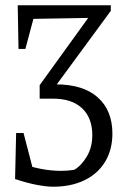

<svg xmlns="http://www.w3.org/2000/svg" viewBox="-20 -504 473 726"><path d="M181 202Q156 202 119 195Q82 188 37 173L55 113Q93 126 132 134Q171 142 211 142Q224 142 236.5 141Q249 140 261 138Q288 122 308.5 87.5Q329 53 329 7Q329 -58 290.5 -94.5Q252 -131 180 -131H130V-182L190 -185Q295 -185 350 -135.5Q405 -86 405 1Q405 62 377.5 107.5Q350 153 299.5 177.5Q249 202 181 202ZM37 173 41 -1H69L114 172ZM50 -319 47 -484H120L76 -319ZM172 -154 130 -182 348 -484H399V-463ZM68 -432V-484H356V-437Z"/></svg>

Font: Piazzolla 24pt
Style: Regular
Weight: 400
Designer: Juan Pablo del Peral
Foundry: Huerta Tipografica
Version: Version 2.005